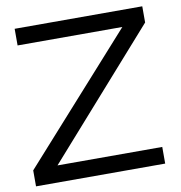

<svg xmlns="http://www.w3.org/2000/svg" viewBox="-80 -779 801 852"><g transform="rotate(-10 321.0 -352.5)"><path d="M617 -632V-705H42V-630H514L14 -72V0H596V-75H124Z"/></g></svg>

Font: Geom Light
Style: Regular
Weight: 300
Version: Version 1.102